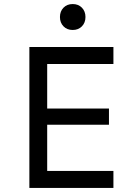

<svg xmlns="http://www.w3.org/2000/svg" viewBox="-20 -928 680 948"><path d="M213 -612V-392H518V-312H213V-84H540V0H125V-696H540V-612ZM276 -844Q276 -872 293.5 -890Q311 -908 339 -908Q367 -908 384.5 -890Q402 -872 402 -844Q402 -816 384.5 -798Q367 -780 339 -780Q311 -780 293.5 -798Q276 -816 276 -844Z"/></svg>

Font: AmikoRegular
Style: Regular
Weight: 400
Designer: Pablo Impallari, Rodrigo Fuenzalida, Andres Torresi
Foundry: Impallari Type
Version: Version 1.000; ttfautohint (v1.3)